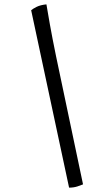

<svg xmlns="http://www.w3.org/2000/svg" viewBox="-20 -770 495 881"><path d="M297 91 123 -723Q131 -730 148 -738.5Q165 -747 193 -750Q198 -719 209 -657.5Q220 -596 237 -513L361 76Q352 80 335 85.5Q318 91 297 91Z"/></svg>

Font: Texturina 12pt Medium
Style: Italic
Weight: 500
Italic angle: -11°
Designer: Guillermo Torres Carreño
Foundry: Omnibus-Type
Version: Version 1.002